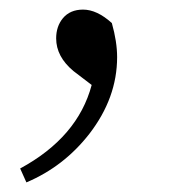

<svg xmlns="http://www.w3.org/2000/svg" viewBox="-20 -141 366 400"><path d="M35 239 22 210Q142 145 171 36L133 7Q97 -23 97 -61Q97 -86 111 -103Q126 -121 153 -121Q182 -121 213 -93Q224 -54 224 -22Q224 63 166 138Q113 206 35 239Z"/></svg>

Font: GenRyuMin TW R
Style: Regular
Weight: 400
Version: Version 1.501;PS 1;hotconv 16.6.51;makeotf.lib2.5.65220